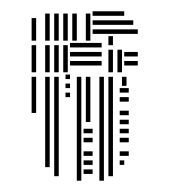

<svg xmlns="http://www.w3.org/2000/svg" viewBox="-20 -728 304 340"><path d="M44 -528H36V-592H44ZM68 -432H60V-592H68ZM84 -416H76V-592H84ZM104 -556H96V-564H104ZM104 -572H96V-580H104ZM104 -588H96V-596H104ZM124 -408H116V-512H124ZM144 -420H128V-428H144ZM144 -436H128V-444H144ZM144 -452H128V-460H144ZM144 -476H128V-484H144ZM144 -492H128V-500H144ZM124 -512H116V-592H124ZM140 -512H132V-592H140ZM164 -408H156V-576H164ZM180 -416H172V-576H180ZM200 -436H192V-444H200ZM208 -452H192V-460H208ZM208 -476H192V-484H208ZM208 -492H192V-500H208ZM208 -508H192V-516H208ZM208 -524H192V-532H208ZM208 -548H192V-556H208ZM208 -564H192V-572H208ZM164 -576H156V-592H164ZM180 -576H172V-592H180ZM204 -576H196V-592H204ZM44 -600H36V-648H44ZM68 -600H60V-648H68ZM84 -600H76V-648H84ZM100 -600H92V-648H100ZM160 -612H104V-620H160ZM160 -628H104V-636H160ZM160 -644H104V-652H160ZM180 -600H172V-640H180ZM196 -600H188V-640H196ZM224 -612H200V-620H224ZM224 -628H200V-636H224ZM180 -648H172V-664H180ZM44 -656H36V-696H44ZM68 -656H60V-704H68ZM84 -656H76V-704H84ZM100 -656H92V-704H100ZM116 -656H108V-704H116ZM140 -656H132V-704H140ZM224 -668H144V-676H224ZM216 -684H144V-692H216ZM200 -700H144V-708H200Z"/></svg>

Font: Rubik Lines
Style: Regular
Weight: 400
Designer: Hubert and Fischer, NaN
Foundry: Hubert and Fischer, NaN
Version: Version 2.201